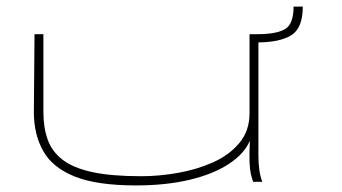

<svg xmlns="http://www.w3.org/2000/svg" viewBox="-20 -553 1040 584"><path d="M394 11Q275 11 207.5 -16Q140 -43 111.5 -93.5Q83 -144 83 -212L85 -449H112V-212Q112 -165 125 -128.5Q138 -92 170.5 -67Q203 -42 261 -29.5Q319 -17 410 -17Q463 -17 520.5 -27Q578 -37 627.5 -59Q677 -81 708 -118Q739 -155 739 -209V-449H766V-81Q766 -29 778 0H750Q746 -11 743 -24Q740 -37 739 -60Q738 -83 740 -125Q723 -85 675.5 -54Q628 -23 556 -6Q484 11 394 11ZM901 -533Q901 -467 865.5 -445.5Q830 -424 762 -424V-449Q821 -449 847 -464.5Q873 -480 873 -533Z"/></svg>

Font: Inconsolata UltraExpanded ExtraLight
Style: Regular
Weight: 200
Width: 9
Monospace: yes
Designer: Raph Levien, Cyreal, Brenton Simpson
Foundry: Raph Levien, Cyreal, Google
Version: Version 3.001; ttfautohint (v1.8.2.53-6de2)